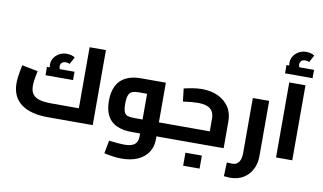

<svg xmlns="http://www.w3.org/2000/svg" viewBox="-112 -1261 2982 1772"><g transform="rotate(10 1379.0 -375.0)"><path d="M380 0Q215 0 127.5 -66.5Q40 -133 40 -260Q40 -284 43 -310Q46 -336 50 -360Q54 -384 58 -402.5Q62 -421 64 -431L213 -402Q210 -387 205 -363Q200 -339 196.5 -312.5Q193 -286 193 -262Q193 -210 216 -181.5Q239 -153 282.5 -142Q326 -131 389 -131H740L647 -54V-703H800V0ZM355 -388Q335 -412 324.5 -434Q314 -456 314 -480Q314 -517 333 -545.5Q352 -574 383 -590.5Q414 -607 451 -607Q472 -607 493 -601.5Q514 -596 528 -586L492 -519Q483 -524 473.5 -526Q464 -528 455 -528Q431 -528 418 -515Q405 -502 405 -482Q405 -470 410 -459Q415 -448 425 -437ZM291 -378V-456H549V-378Z M1397 0V-131H1501V0ZM1116 258Q1078 258 1037 252.5Q996 247 951 237L974 115Q1023 121 1057.5 124Q1092 127 1116 127Q1184 127 1214 103Q1244 79 1244 30V-394L1275 -372H1164Q1130 -372 1107 -363.5Q1084 -355 1072.5 -328.5Q1061 -302 1061 -247Q1061 -196 1071 -171Q1081 -146 1104 -138.5Q1127 -131 1164 -131H1244V0H1164Q1080 0 1022.5 -27Q965 -54 936.5 -109Q908 -164 908 -247Q908 -331 936.5 -388Q965 -445 1022.5 -474Q1080 -503 1164 -503H1397V30Q1397 100 1362 151.5Q1327 203 1264 230.5Q1201 258 1116 258ZM1501 0V-131Q1513 -131 1517 -113.5Q1521 -96 1521 -66Q1521 -36 1517 -18Q1513 0 1501 0Z M1501 0V-131H1927L1874 -90V-252Q1874 -310 1838 -340.5Q1802 -371 1722 -371Q1700 -371 1663 -368Q1626 -365 1582 -359L1568 -479Q1610 -489 1653.5 -496Q1697 -503 1738 -503Q1822 -503 1887 -472.5Q1952 -442 1989.5 -386.5Q2027 -331 2027 -252V0ZM1501 0Q1490 0 1485.5 -18Q1481 -36 1481 -66Q1481 -96 1485.5 -113.5Q1490 -131 1501 -131ZM1687 224V102H1841V224Z M2134 258Q2123 258 2107 256.5Q2091 255 2074 254L2079 125Q2095 125 2110 126Q2125 127 2132 127Q2169 127 2190.5 98Q2212 69 2212 14V-503H2365V14Q2365 85 2336 140.5Q2307 196 2255 227Q2203 258 2134 258Z M2518 0V-703H2670V0ZM2529 -789Q2509 -813 2498.5 -835Q2488 -857 2488 -881Q2488 -918 2507 -946.5Q2526 -975 2557 -991.5Q2588 -1008 2625 -1008Q2646 -1008 2667 -1002.5Q2688 -997 2702 -987L2666 -920Q2657 -925 2647.5 -927Q2638 -929 2629 -929Q2605 -929 2592 -916Q2579 -903 2579 -883Q2579 -871 2584 -860Q2589 -849 2599 -838ZM2465 -779V-857H2723V-779Z"/></g></svg>

Font: Cairo ExtraBold
Style: Regular
Weight: 800
Designer: Mohamed Gaber, Accademia di Belle Arti di Urbino
Foundry: Kief Type Foundry, Accademia di Belle Arti di Urbino
Version: Version 3.117